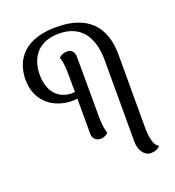

<svg xmlns="http://www.w3.org/2000/svg" viewBox="-158 -830 1045 1148"><g transform="rotate(-20 364.5 -256.0)"><path d="M624 40V-424C624 -613 520 -707 331 -707C86 -707 50 -557 50 -472C50 -318 178 -246 303 -261V-38C303 -7 325 12 354 12C377 12 394 -1 401 -9C390 -41 387 -81 387 -120L386 -498C386 -530 367 -548 340 -548C314 -548 297 -535 288 -527C300 -495 302 -455 302 -416L303 -304C213 -294 140 -350 140 -473C140 -558 180 -665 331 -665C466 -665 535 -576 535 -420V98C535 159 572 195 603 195C630 195 657 186 665 168C639 163 624 110 624 40Z"/></g></svg>

Font: Arima Koshi Medium
Style: Regular
Weight: 500
Designer: Joana Correia and Natanael Gama
Foundry: NDISCOVER
Version: Version 1.019;PS 001.019;hotconv 1.0.88;makeotf.lib2.5.64775